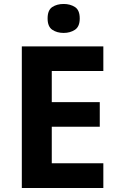

<svg xmlns="http://www.w3.org/2000/svg" viewBox="-20 -948 600 968"><path d="M501 0H90V-714H501V-590H241V-433H483V-309H241V-125H501ZM301 -928Q334 -928 358 -912.5Q382 -897 382 -855Q382 -814 358 -798Q334 -782 301 -782Q267 -782 243.5 -798Q220 -814 220 -855Q220 -897 243.5 -912.5Q267 -928 301 -928Z"/></svg>

Font: Noto Sans Sundanese
Style: Bold
Weight: 700
Version: Version 2.003